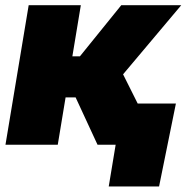

<svg xmlns="http://www.w3.org/2000/svg" viewBox="-20 -542 699 719"><path d="M0.5 0 87.4 -522.5H282.7L251 -331.1H279.3L434.1 -522.5H658.7L440.9 -263.7L572.8 0H345.2L263.2 -177.2H225.6L196.3 0ZM387.2 156.2 413.1 0H366.2L391.6 -154.3H638.7L575.7 156.2Z"/></svg>

Font: Inter 28pt Black
Style: Italic
Weight: 900
Italic angle: -9.3988°
Designer: Rasmus Andersson
Foundry: rsms
Version: Version 4.001;git-66647c0bb